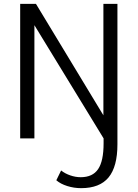

<svg xmlns="http://www.w3.org/2000/svg" viewBox="-20 -720 717 999"><path d="M85 -700H167L518 -120V-700H591V31Q591 147 545 203Q499 259 402 259Q365 259 330 248Q295 237 273 218L298 167Q318 183 345.5 192.5Q373 202 400 202Q462 202 490.5 160Q519 118 519 26V0L159 -589V0H85Z"/></svg>

Font: Sarabun Light
Style: Regular
Weight: 300
Designer: Suppakit Chalermlarp | Katatrad Co.,Ltd.
Foundry: Cadson Demak Co.,Ltd.
Version: Version 1.000; ttfautohint (v1.6)